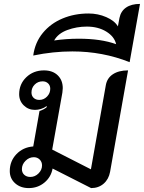

<svg xmlns="http://www.w3.org/2000/svg" viewBox="-20 -953 736 982"><path d="M30 -78Q30 -129 64 -164.5Q98 -200 150 -204L182 -385Q208 -394 220 -406L218 -410Q206 -401 190 -396Q174 -391 159 -391Q125 -391 101.5 -414Q78 -437 78 -471Q78 -523 114.5 -558Q151 -593 205 -593Q249 -593 275 -568Q301 -543 301 -502Q301 -495 299 -479L247 -188L445 -87L521 -516Q527 -553 557 -573Q587 -593 635 -593L543 -74Q536 -36 510 -13.5Q484 9 446 9L249 -91Q241 -47 207 -19Q173 9 127 9Q85 9 57.5 -15.5Q30 -40 30 -78ZM237 -499Q237 -516 226 -526.5Q215 -537 198 -537Q174 -537 157.5 -520.5Q141 -504 141 -480Q141 -463 152 -452.5Q163 -442 181 -442Q204 -442 220.5 -459Q237 -476 237 -499ZM195 -107Q195 -125 183 -137Q171 -149 153 -149Q129 -149 110.5 -130.5Q92 -112 92 -88Q92 -70 104 -59Q116 -48 135 -48Q159 -48 177 -66Q195 -84 195 -107Z M433 -884Q481 -884 523.5 -865.5Q566 -847 583 -818L591 -861Q598 -896 625 -914.5Q652 -933 696 -933L643 -635Q505 -690 350 -690Q252 -690 150 -669Q159 -736 199 -784.5Q239 -833 300 -858.5Q361 -884 433 -884ZM383 -755Q497 -755 574 -727Q565 -766 523.5 -791.5Q482 -817 424 -817Q372 -817 324.5 -799.5Q277 -782 257 -746Q318 -755 383 -755Z"/></svg>

Font: K2D Medium
Style: Italic
Weight: 500
Italic angle: -10°
Designer: Katatrad Aksorn Co.,Ltd.
Foundry: Cadson Demak Co.,Ltd.
Version: Version 1.000; ttfautohint (v1.6)